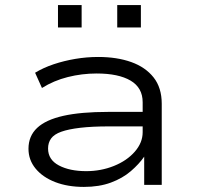

<svg xmlns="http://www.w3.org/2000/svg" viewBox="-20 -727 773 755"><path d="M310 8Q246 8 197 -11Q148 -30 120 -64Q92 -98 92 -142Q92 -192 126 -224Q160 -256 229 -271.5Q298 -287 405 -287H557V-230H410Q342 -230 295.5 -224.5Q249 -219 221 -209Q193 -199 181 -182.5Q169 -166 169 -143Q169 -99 211.5 -76.5Q254 -54 319 -54Q377 -54 428 -74.5Q479 -95 510 -130.5Q541 -166 541 -207V-325Q541 -382 493.5 -410Q446 -438 360 -438Q302 -438 246.5 -424Q191 -410 145 -381L118 -441Q151 -461 191.5 -474.5Q232 -488 276.5 -495.5Q321 -503 366 -503Q440 -503 496 -483Q552 -463 584 -422.5Q616 -382 616 -319V0H547V-110V-111Q527 -82 494.5 -54Q462 -26 416 -9Q370 8 310 8ZM441 -619V-707H534V-619ZM208 -619V-707H301V-619Z"/></svg>

Font: Nunito Sans 7pt Expanded Light
Style: Regular
Weight: 300
Width: 7
Designer: Vernon Adams
Foundry: Vernon Adams
Version: Version 3.101;gftools[0.9.27]